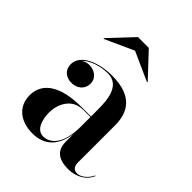

<svg xmlns="http://www.w3.org/2000/svg" viewBox="-196 -813 943 943"><g transform="rotate(45 276.0 -341.0)"><path d="M253.5 -634 404.5 -566 406.5 -569 291.5 -691.5H216.5L101.5 -569L104 -566ZM262.5 -252.5C120.5 -252.5 42 -202.5 42 -113.5C42 -37.5 98 10 184.5 10C270 10 316.5 -42.5 329 -129.5V-76.5C329 -9 376 10 431.5 10C487.5 10 533 -17 551.5 -60L549 -63C532 -26 500 -6 479 -6C452 -6 443.5 -25 443.5 -48V-304.5C443.5 -392 405.5 -468 260.5 -468C169.5 -468 77 -432 77 -363.5C77 -324 106 -301 144 -301C179 -301 213.5 -322 213.5 -365.5C213.5 -404.5 180 -426 144 -426C129 -426 114 -421 102.5 -412C132 -444.5 190 -461 238 -461C318 -461 329 -376.5 329 -304.5V-252.5ZM232 -17C185 -17 169.5 -73.5 169.5 -122C169.5 -174 198 -248.5 279.5 -248.5H329V-181C329 -66.5 284 -17 232 -17Z"/></g></svg>

Font: Bodoni* 36pt Medium
Style: Regular
Weight: 500
Version: Version 2.3